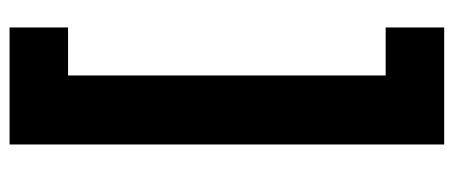

<svg xmlns="http://www.w3.org/2000/svg" viewBox="-294 -546 950 402"><g transform="rotate(90 181.0 -345.0)"><path d="M282.5 110H37.5V-12.5H138V-677.5H37.5V-800H282.5Z"/></g></svg>

Font: Geologica Thin Cursive ExtraBold
Style: Regular
Weight: 800
Version: Version 1.010;gftools[0.9.28]